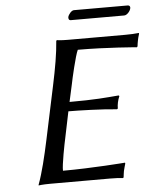

<svg xmlns="http://www.w3.org/2000/svg" viewBox="-55 -823 710 873"><g transform="rotate(-5 300.5 -387.0)"><path d="M225 -200 250 -321C298 -321 404 -318 471 -311L475 -314C475 -323 476 -333 478 -342C480 -351 483 -361 487 -370L484 -373C424 -368 377 -363 259 -363L277 -445C280 -462 305 -572 317 -596C451 -596 586 -584 586 -584L589 -588C590 -596 591 -605 593 -614C594 -622 597 -631 601 -645L600 -648C583 -646 560 -645 539 -645H276C242 -645 226 -648 226 -648L223 -645C219 -588 207 -520 191 -445L139 -200C123 -125 106 -54 86 0V3C86 3 104 0 139 0H412C433 0 456 1 471 3L474 0C476 -14 476 -19 478 -29C480 -39 485 -54 487 -62L486 -66C486 -66 336 -54 202 -54C200 -78 221 -183 225 -200ZM541 -733C554 -733 569 -751 571 -763C573 -769 570 -777 560 -777H315C304 -777 290 -760 287 -748C286 -741 288 -733 297 -733Z"/></g></svg>

Font: Libertinus Sans
Style: Italic
Weight: 400
Italic angle: -12°
Designer: Philipp H. Poll, Khaled Hosny
Foundry: Caleb Maclennan
Version: Version 7.050;RELEASE